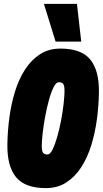

<svg xmlns="http://www.w3.org/2000/svg" viewBox="-20 -959 529 988"><path d="M216 9Q108 9 62 -48Q16 -105 18 -217Q19 -286 28.5 -356Q38 -426 57.5 -489Q77 -552 109 -601.5Q141 -651 186 -680Q231 -709 291 -709Q399 -709 445 -652Q491 -595 489 -483Q488 -414 478.5 -344Q469 -274 449.5 -211Q430 -148 398 -98.5Q366 -49 321 -20Q276 9 216 9ZM224 -164Q238 -164 250.5 -189.5Q263 -215 274.5 -255Q286 -295 294.5 -340Q303 -385 307.5 -426Q312 -467 312 -492Q312 -519 305 -527.5Q298 -536 283 -536Q269 -536 256 -510.5Q243 -485 232 -445Q221 -405 212.5 -359.5Q204 -314 199.5 -273.5Q195 -233 195 -208Q195 -181 202 -172.5Q209 -164 224 -164ZM266 -745 206 -939H376L398 -745Z"/></svg>

Font: Georama Condensed Black
Style: Italic
Weight: 900
Width: 3
Italic angle: -9°
Designer: Jean-Baptiste Levee
Foundry: Production Type
Version: Version 1.000